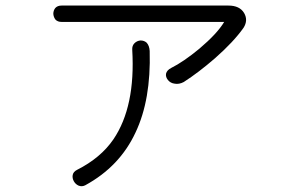

<svg xmlns="http://www.w3.org/2000/svg" viewBox="-20 -713 1040 677"><path d="M197.3 -693.4Q182.6 -693.4 174.8 -684.6Q168 -675.8 168 -664.1Q168.9 -652.3 175.8 -643.6Q183.6 -635.7 197.3 -635.7H770.5Q746.1 -594.7 682.6 -541Q627 -495.1 584 -473.6Q568.4 -465.8 565.4 -453.1Q563.5 -441.4 572.3 -430.7Q581.1 -419.9 595.7 -418Q611.3 -415 627.9 -423.8Q679.7 -457 738.3 -507.8Q803.7 -565.4 838.9 -615.2Q855.5 -641.6 840.8 -667Q825.2 -693.4 785.2 -693.4ZM446.3 -537.1Q458 -336.9 379.9 -221.7Q335 -156.2 252 -114.3Q238.3 -107.4 236.3 -95.7Q234.4 -85 240.2 -74.2Q246.1 -63.5 256.8 -58.6Q268.6 -53.7 280.3 -59.6Q402.3 -126 458 -246.1Q512.7 -361.3 507.8 -533.2Q506.8 -551.8 497.1 -562.5Q488.3 -570.3 475.6 -570.3Q462.9 -569.3 454.1 -560.5Q445.3 -551.8 446.3 -537.1Z"/></svg>

Font: Gulim
Style: Regular
Weight: 400
Version: Version 2.21